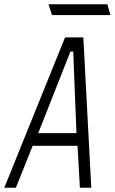

<svg xmlns="http://www.w3.org/2000/svg" viewBox="-42 -875 534 894"><path d="M314 -255 299 -635H286L136 -255H314ZM110 -196 32 -1H-22L261 -701H346L383 -1H330L319 -196H110ZM458 -855 472 -805H200L184 -855Z"/></svg>

Font: Marvel
Style: Italic
Weight: 400
Italic angle: -12°
Designer: Carolina Trebol
Foundry: Carolina Trebol
Version: Version 1.001